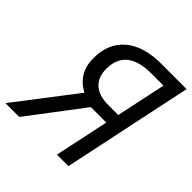

<svg xmlns="http://www.w3.org/2000/svg" viewBox="-228 -854 993 993"><g transform="rotate(45 268.5 -357.0)"><path d="M388.2 -642.1Q206.1 -642.1 206.1 -494.1Q206.1 -433.6 242.4 -401.4Q278.8 -369.1 346.2 -369.1H418.9L477.1 -642.1ZM388.2 -713.9H574.2L423.8 0H339.8L402.8 -297.9H290L64 0H-37.1L213.9 -327.1Q120.1 -376.5 120.1 -485.8Q120.1 -595.2 190.2 -654.5Q260.3 -713.9 388.2 -713.9Z"/></g></svg>

Font: OpenSans-Italic
Style: Italic
Weight: 400
Italic angle: -12°
Foundry: Ascender Corporation
Version: Version 1.10